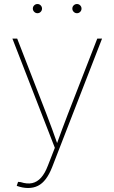

<svg xmlns="http://www.w3.org/2000/svg" viewBox="-20 -732 571 959"><path d="M63.5 196.3 70.3 176.3 83.5 177.7Q115.7 188 140.6 182.6Q165.5 177.2 185.1 155.5Q204.6 133.8 219.2 95.2L253.9 6.3L42 -539.1H65.9L211.4 -164.1Q226.6 -125.5 240.5 -86.7Q254.4 -47.9 268.1 -9.3H262.2Q276.4 -47.9 290.5 -86.7Q304.7 -125.5 319.8 -164.1L465.8 -539.1H489.7L240.2 103.5Q226.1 139.2 208.7 162.1Q191.4 185.1 169.7 196Q147.9 207 120.1 207Q106.4 207 92.5 204.3Q78.6 201.7 63.5 196.3ZM364.3 -666Q355 -666 348.1 -672.9Q341.3 -679.7 341.3 -689Q341.3 -698.7 348.1 -705.3Q355 -711.9 364.3 -711.9Q374 -711.9 380.6 -705.1Q387.2 -698.2 387.2 -689Q387.2 -679.7 380.6 -672.9Q374 -666 364.3 -666ZM167 -666Q157.7 -666 150.9 -672.9Q144 -679.7 144 -689Q144 -698.7 150.9 -705.3Q157.7 -711.9 167 -711.9Q176.8 -711.9 183.3 -705.1Q189.9 -698.2 189.9 -689Q189.9 -679.7 183.3 -672.9Q176.8 -666 167 -666Z"/></svg>

Font: Inter 18pt Thin
Style: Regular
Weight: 250
Designer: Rasmus Andersson
Foundry: rsms
Version: Version 4.001;git-66647c0bb